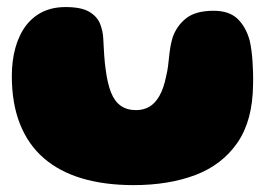

<svg xmlns="http://www.w3.org/2000/svg" viewBox="-20 -487 784 544"><path d="M358.5 37.5Q276.5 37.5 212.5 18.5Q148.5 -0.5 104.2 -38.8Q60 -77 36.8 -135.2Q13.5 -193.5 13.5 -271.5Q13.5 -293 16 -313Q18.5 -333 23.5 -351.2Q28.5 -369.5 36 -385Q54 -424 86.8 -445.5Q119.5 -467 165.5 -467Q211 -467 233.5 -453.2Q256 -439.5 263.8 -419Q271.5 -398.5 272.5 -379Q273 -367 273.8 -355Q274.5 -343 275.2 -331.5Q276 -320 277 -309.5Q278 -299 279.5 -289.5Q284.5 -250.5 294.5 -225.2Q304.5 -200 322 -187.5Q339.5 -175 365.5 -175Q386.5 -175 403 -184.5Q419.5 -194 431.8 -215.5Q444 -237 451 -272Q454.5 -286.5 456.2 -300.2Q458 -314 459.2 -327.2Q460.5 -340.5 462.8 -353.8Q465 -367 469 -380.5Q480.5 -414 507.5 -435.2Q534.5 -456.5 585 -456.5Q629.5 -456.5 653.2 -433.5Q677 -410.5 687.5 -372Q690.5 -358.5 692.5 -343.5Q694.5 -328.5 695.5 -312.8Q696.5 -297 697 -280.5Q697.5 -264 697 -247.5Q696 -145.5 652.8 -82.8Q609.5 -20 533.8 8.8Q458 37.5 358.5 37.5Z"/></svg>

Font: Gluten ExtraBold
Style: Regular
Weight: 800
Designer: Tyler Finck
Foundry: Etcetera Type Company
Version: Version 1.300